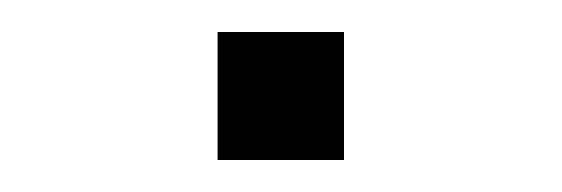

<svg xmlns="http://www.w3.org/2000/svg" viewBox="-20 -332 351 120"><path d="M116 -232V-312H195V-232Z"/></svg>

Font: Maven Pro
Style: Regular
Weight: 400
Designer: Joe Prince
Foundry: Joe Prince
Version: Version 2.103